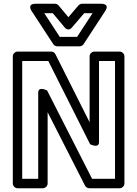

<svg xmlns="http://www.w3.org/2000/svg" viewBox="-20 -975 728 1020"><path d="M469.3 -25 230.3 -494.3C230.3 -494.3 183 -518.9 183 -483V-25H98V-651H236.6L458.7 -208.8C458.7 -208.8 506 -184.3 506 -220V-651H591V-25ZM431.7 11.3C435.7 19.2 444.5 25 454 25H616C626.7 25 641 15.1 641 0V-676C641 -686.7 631.1 -701 616 -701H481C470.3 -701 456 -691.1 456 -676V-325.5L274.3 -687.2C270.3 -695.2 261.5 -701 252 -701H73C62.3 -701 48 -691.1 48 -676V0C48 10.7 57.9 25 73 25H208C218.7 25 233 15.1 233 0V-378.8ZM389.5 -779H297.5L215.2 -905H260.3L323.8 -829C328.6 -823.2 344.6 -808.5 362 -828.7L427.5 -905H471.8ZM403 -729C410.9 -729 419.3 -733.2 423.9 -740.3L538.9 -916.3C565.4 -956.8 518 -955 518 -955H416C409.2 -955 401.8 -951.8 397 -946.3L343.3 -883.7L291.2 -946C286.7 -951.4 279.4 -955 272 -955H169C120.7 -955 148.1 -916.3 148.1 -916.3L263.1 -740.3C267.4 -733.7 275.5 -729 284 -729Z"/></svg>

Font: Fog Sans
Style: Outline
Weight: 700
Foundry: Intel Corporation
Version: Version 1.00